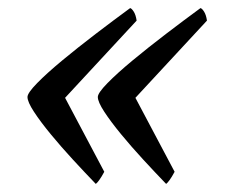

<svg xmlns="http://www.w3.org/2000/svg" viewBox="-20 -497 560 475"><path d="M217 -42Q190 -70 160.5 -102Q131 -134 105.5 -165Q80 -196 64 -220.5Q48 -245 48 -257Q48 -267 72 -291.5Q96 -316 134 -347.5Q172 -379 216.5 -413Q261 -447 302 -477Q306 -476 311 -468Q316 -460 318 -446L141 -255L238 -72Q231 -59 225.5 -51.5Q220 -44 217 -42ZM391 -42Q364 -70 334.5 -102Q305 -134 279.5 -165Q254 -196 238 -220.5Q222 -245 222 -257Q222 -267 246 -291.5Q270 -316 308 -347.5Q346 -379 390.5 -413Q435 -447 476 -477Q480 -476 485 -468Q490 -460 492 -446L315 -255L412 -72Q405 -59 399.5 -51.5Q394 -44 391 -42Z"/></svg>

Font: Texturina 72pt 72pt Medium
Style: Italic
Weight: 500
Italic angle: -11°
Designer: Guillermo Torres Carreño
Foundry: Omnibus-Type
Version: Version 1.002; ttfautohint (v1.8.3)